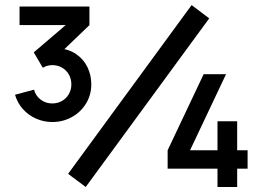

<svg xmlns="http://www.w3.org/2000/svg" viewBox="-20 -746 1068 766"><path d="M188.8 -259.2Q155 -259.2 124.3 -272.6Q93.7 -286 71.6 -310.5Q49.5 -335.1 40 -368L115.7 -388.3Q123.1 -362.2 143.3 -347.7Q163.5 -333.2 188.8 -333.3Q209.8 -333.4 227.3 -343.3Q244.8 -353.2 254.8 -370.8Q264.7 -388.2 264.7 -409.3Q264.7 -430.8 254.9 -448.4Q245.1 -465.9 227.7 -476Q210.3 -486.2 188.7 -486.2Q169.2 -486.2 150.7 -475.8L114.7 -537L266.7 -667L274.5 -646H58V-720H336.8V-645.8L215 -528.8L213.8 -553.3Q254 -550.2 283.4 -530.4Q312.8 -510.6 328.5 -478.8Q344.2 -447 344.2 -409.3Q344.2 -367.2 323.2 -332.9Q302.3 -298.6 266.5 -278.9Q230.8 -259.2 188.8 -259.2ZM322 0 251.7 -52.5 744.5 -725.8 814.7 -672.7ZM847.7 0V-73.2H648.8V-146.5L792.5 -450H881.8L738.2 -146.5H847.7V-262.2H926.2V-146.5H967.8V-73.2H926.2V0Z"/></svg>

Font: Manrope
Style: Regular
Weight: 400
Designer: Mikhail Sharanda
Foundry: Mikhail Sharanda
Version: Version 4.503